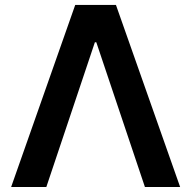

<svg xmlns="http://www.w3.org/2000/svg" viewBox="-20 -747 764 767"><path d="M280.5 -727.3H443.2L699.6 0H558.9L364.7 -578.1H359L165.1 0H24.5Z"/></svg>

Font: Inter P Semi Bold
Style: Regular
Weight: 600
Designer: Rasmus Andersson
Foundry: rsms
Version: Version 3.018;git-588b23468